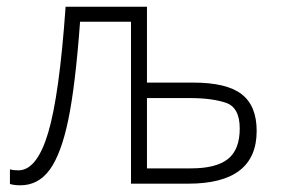

<svg xmlns="http://www.w3.org/2000/svg" viewBox="-20 -551 848 576"><path d="M420.9 -256.8V-45.9H553.2Q628.4 -45.9 663.8 -74Q699.2 -102.1 699.2 -165.5Q699.2 -229 657 -242.9Q614.7 -256.8 549.8 -256.8ZM420.9 -303.2H560.1Q660.2 -303.2 705.1 -268.3Q750 -233.4 750 -158.2Q750 0 544.9 0H373V-485.8H220.2Q206.1 -293.5 184.8 -191.4Q163.6 -89.4 129.4 -42.2Q95.2 4.9 41 4.9Q22.9 4.9 9.8 1V-43Q19.5 -40 35.2 -40Q90.8 -40 124.5 -152.8Q158.2 -265.6 176.8 -530.8H420.9Z"/></svg>

Font: OpenSans-Light
Style: Regular
Weight: 300
Foundry: Ascender Corporation
Version: Version 1.10